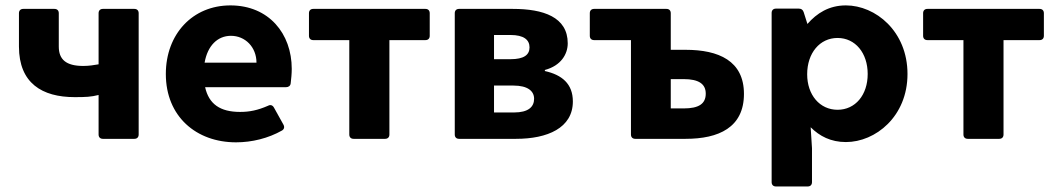

<svg xmlns="http://www.w3.org/2000/svg" viewBox="-20 -504 3836 697"><path d="M337.9 -159.2V-15.6C337.9 -5.9 343.8 0 353.5 0H467.8C477.5 0 483.4 -5.9 483.4 -15.6V-456.1C483.4 -465.8 477.5 -471.7 467.8 -471.7H353.5C343.8 -471.7 337.9 -465.8 337.9 -456.1V-270.5C320.3 -267.6 303.7 -264.6 282.2 -264.6C219.7 -264.6 193.4 -288.1 193.4 -335V-456.1C193.4 -465.8 187.5 -471.7 177.7 -471.7H64.5C54.7 -471.7 48.8 -465.8 48.8 -456.1V-335C48.8 -202.1 132.8 -151.4 251 -151.4C292 -151.4 310.5 -152.3 337.9 -159.2Z M1039.1 -253.9C1039.1 -381.8 956.1 -484.4 816.4 -484.4C679.7 -484.4 582 -380.9 582 -235.4C582 -81.1 692.4 12.7 836.9 12.7C894.5 12.7 954.1 -2 1003.9 -30.3C1011.7 -35.2 1013.7 -43 1008.8 -51.8L974.6 -113.3C969.7 -122.1 961.9 -125 953.1 -120.1C915 -103.5 885.7 -97.7 851.6 -97.7C779.3 -97.7 738.3 -126 724.6 -187.5H1018.6C1027.3 -187.5 1034.2 -192.4 1035.2 -201.2C1037.1 -216.8 1039.1 -236.3 1039.1 -253.9ZM722.7 -276.4C733.4 -337.9 769.5 -374 818.4 -374C870.1 -374 911.1 -333 911.1 -276.4Z M1248 -358.4V-15.6C1248 -5.9 1253.9 0 1263.7 0H1377.9C1387.7 0 1393.6 -5.9 1393.6 -15.6V-358.4H1524.4C1534.2 -358.4 1540 -364.3 1540 -374V-456.1C1540 -465.8 1534.2 -471.7 1524.4 -471.7H1117.2C1107.4 -471.7 1101.6 -465.8 1101.6 -456.1V-374C1101.6 -364.3 1107.4 -358.4 1117.2 -358.4Z M1630.9 -456.1V-15.6C1630.9 -5.9 1636.7 0 1646.5 0H1853.5C1966.8 0 2059.6 -39.1 2059.6 -135.7C2059.6 -200.2 2019.5 -232.4 1958 -246.1V-250C2016.6 -265.6 2041 -307.6 2041 -346.7C2041 -442.4 1952.1 -471.7 1841.8 -471.7H1646.5C1636.7 -471.7 1630.9 -465.8 1630.9 -456.1ZM1833 -289.1H1773.4V-377H1833C1881.8 -377 1902.3 -359.4 1902.3 -332C1902.3 -304.7 1881.8 -289.1 1833 -289.1ZM1845.7 -95.7H1773.4V-193.4H1843.8C1896.5 -193.4 1918.9 -172.9 1918.9 -145.5C1918.9 -116.2 1898.4 -95.7 1845.7 -95.7Z M2270.5 -358.4V-15.6C2270.5 -5.9 2276.4 0 2286.1 0H2468.8C2588.9 0 2680.7 -41 2680.7 -163.1C2680.7 -283.2 2588.9 -323.2 2468.8 -323.2H2415V-456.1C2415 -465.8 2409.2 -471.7 2399.4 -471.7H2136.7C2127 -471.7 2121.1 -465.8 2121.1 -456.1V-374C2121.1 -364.3 2127 -358.4 2136.7 -358.4ZM2461.9 -110.4H2415V-216.8H2461.9C2516.6 -216.8 2542 -199.2 2542 -164.1C2542 -127 2516.6 -110.4 2461.9 -110.4Z M3050.8 -484.4C2989.3 -484.4 2945.3 -456.1 2911.1 -417L2897.5 -460C2894.5 -468.8 2888.7 -472.7 2879.9 -472.7H2796.9C2787.1 -472.7 2781.2 -466.8 2781.2 -457V157.2C2781.2 167 2787.1 172.9 2796.9 172.9H2912.1C2921.9 172.9 2927.7 167 2927.7 157.2V34.2L2922.9 -42C2955.1 -9.8 2996.1 11.7 3050.8 11.7C3158.2 11.7 3274.4 -81.1 3274.4 -235.4C3274.4 -390.6 3158.2 -484.4 3050.8 -484.4ZM3020.5 -105.5C2956.1 -105.5 2910.2 -159.2 2910.2 -234.4C2910.2 -311.5 2956.1 -366.2 3020.5 -366.2C3085 -366.2 3129.9 -311.5 3129.9 -235.4C3129.9 -159.2 3085 -105.5 3020.5 -105.5Z M3477.5 -358.4V-15.6C3477.5 -5.9 3483.4 0 3493.2 0H3607.4C3617.2 0 3623 -5.9 3623 -15.6V-358.4H3753.9C3763.7 -358.4 3769.5 -364.3 3769.5 -374V-456.1C3769.5 -465.8 3763.7 -471.7 3753.9 -471.7H3346.7C3336.9 -471.7 3331.1 -465.8 3331.1 -456.1V-374C3331.1 -364.3 3336.9 -358.4 3346.7 -358.4Z"/></svg>

Font: Ed Sans Neue
Style: Bold
Weight: 700
Designer: Stephen Hutchings
Version: Version 1.004;PS 001.004;hotconv 1.0.88;makeotf.lib2.5.64775